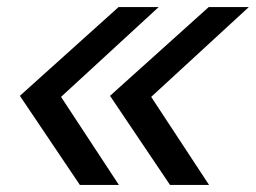

<svg xmlns="http://www.w3.org/2000/svg" viewBox="-20 -521 721 541"><path d="M205 0 36 -251 314 -501H427L152 -248L315 0ZM459 0 290 -251 568 -501H681L406 -248L569 0Z"/></svg>

Font: Red Hat Text Medium
Style: Italic
Weight: 500
Italic angle: -12°
Designer: Pentagram, MCKL
Foundry: Pentagram, MCKL
Version: Version 1.023; ttfautohint (v1.8.3)